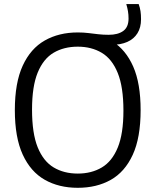

<svg xmlns="http://www.w3.org/2000/svg" viewBox="-20 -908 760 938"><path d="M360 9.5Q267.5 9.5 198.5 -29.8Q129.5 -69 91 -152.8Q52.5 -236.5 52.5 -370Q52.5 -503.5 91 -587.2Q129.5 -671 198.8 -710.2Q268 -749.5 360 -749.5Q388 -749.5 412 -746.5Q436 -743.5 459.8 -740.8Q483.5 -738 511 -738Q556.5 -738 582.2 -756.8Q608 -775.5 608 -817.5Q608 -836.5 605.2 -853Q602.5 -869.5 597 -888H657.5Q664 -870 666.5 -853Q669 -836 669 -814Q669 -773.5 651.5 -745.5Q634 -717.5 601.8 -703.2Q569.5 -689 525 -689L530 -705Q594.5 -665 630.8 -582.8Q667 -500.5 667 -370Q667 -235.5 628.5 -151.8Q590 -68 521 -29.2Q452 9.5 360 9.5ZM360 -60Q427 -60 477.2 -89.8Q527.5 -119.5 555.2 -187Q583 -254.5 583 -367.5Q583 -483 555.2 -551.5Q527.5 -620 477.2 -650Q427 -680 360 -680Q292.5 -680 242.2 -650.5Q192 -621 164.2 -553.5Q136.5 -486 136.5 -372.5Q136.5 -256.5 164.2 -188.2Q192 -120 242.2 -90Q292.5 -60 360 -60Z"/></svg>

Font: Encode Sans Condensed Thin
Style: Regular
Weight: 400
Version: Version 3.002